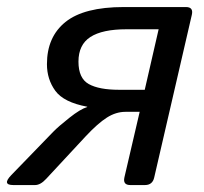

<svg xmlns="http://www.w3.org/2000/svg" viewBox="-38 -533 587 553"><path d="M0.5 0Q-33.2 0 -5.4 -28.8L115.2 -153.3Q130.4 -168.9 161.9 -193.8Q193.4 -218.8 212.9 -224.6L213.4 -225.6Q145.5 -238.3 121.3 -271.5Q97.2 -304.7 97.2 -348.1Q97.2 -426.8 150.6 -469.7Q204.1 -512.7 318.4 -512.7H497.6Q519.5 -512.7 514.6 -490.7L406.2 -22Q401.4 0 379.4 0H337.4Q315.4 0 320.3 -22L364.3 -210.9H323.2Q295.9 -210.9 269.8 -194.3Q243.7 -177.7 209 -140.6L95.2 -18.1Q78.6 0 63 0ZM188 -355.5Q188 -307.6 217.5 -291Q247.1 -274.4 305.2 -274.4H378.9L418.9 -448.7H326.2Q256.8 -448.7 222.4 -426.5Q188 -404.3 188 -355.5Z"/></svg>

Font: Istok
Style: Italic
Weight: 500
Italic angle: -13°
Designer: Andrey V. Panov
Foundry: Andrey V. Panov
Version: Version 1.0.3